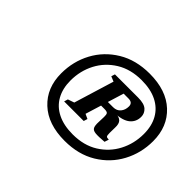

<svg xmlns="http://www.w3.org/2000/svg" viewBox="-98 -862 783 783"><g transform="rotate(45 294.0 -470.0)"><path d="M456 -381 450 -362.5Q416.5 -359.5 400.2 -361.2Q384 -363 379.5 -372.8Q375 -382.5 376 -402L377 -433Q377.5 -446.5 373.8 -451.8Q370 -457 354.5 -457H306L315 -487H375Q395.5 -487 407 -500.8Q418.5 -514.5 418.5 -535Q418.5 -545.5 412.5 -551Q406.5 -556.5 393.5 -556.5H340L343.5 -587H419Q454.5 -587 469.2 -573.5Q484 -560 484 -540.5Q484 -511.5 463 -494Q442 -476.5 398.5 -474.5L396.5 -477.5Q421 -476.5 430.8 -466.5Q440.5 -456.5 439.5 -434L439 -403.5Q439 -388.5 441.8 -384.8Q444.5 -381 456 -381ZM375.5 -587 314.5 -388.5 335 -379 330 -362.5H217L222 -379L249.5 -388.5L302.5 -562L280.5 -571L285.5 -587ZM336.5 -292Q400.5 -292 446.2 -320.5Q492 -349 516.5 -396Q541 -443 541 -498.5Q541 -545 522.2 -578.2Q503.5 -611.5 467.5 -629.5Q431.5 -647.5 379.5 -647.5Q316 -647.5 270 -619Q224 -590.5 199.5 -543.8Q175 -497 175 -441Q175 -395 193.8 -361.5Q212.5 -328 248.8 -310Q285 -292 336.5 -292ZM384 -689.5Q480 -689.5 534.2 -638.8Q588.5 -588 588.5 -504.5Q588.5 -436 557.5 -378Q526.5 -320 468.8 -285Q411 -250 332 -250Q236 -250 181.8 -300.8Q127.5 -351.5 127.5 -435Q127.5 -504 158.5 -561.8Q189.5 -619.5 247.2 -654.5Q305 -689.5 384 -689.5Z"/></g></svg>

Font: Newsreader 16pt 16pt
Style: Bold Italic
Weight: 700
Italic angle: -17°
Version: Version 1.003